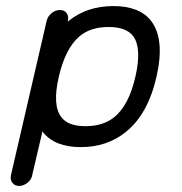

<svg xmlns="http://www.w3.org/2000/svg" viewBox="-20 -482 600 633"><path d="M479 -412Q524 -352 496 -229Q468 -106 395 -47Q333 3 246.5 3Q160 3 121 -47Q121 -47 120.5 -48Q120 -49 120 -49L86 96Q86 96 86 97Q83 111 70 121Q57 131 43 131Q29 131 21 121Q13 111 16 97Q16 96 16 96L134 -414Q138 -429 150.5 -439Q163 -449 177.5 -449Q192 -449 199.5 -439Q207 -429 204 -414L203 -410Q203 -410 204 -411Q205 -412 205 -412Q266 -462 353.5 -462Q441 -462 479 -412ZM338 -393Q279 -393 243 -363Q196 -324 174 -229.5Q152 -135 182 -96Q204 -66 262 -66Q320 -66 357 -96Q405 -135 426.5 -229.5Q448 -324 419 -363Q396 -393 338 -393Z"/></svg>

Font: Brass Mono
Style: Italic
Weight: 400
Italic angle: -13°
Monospace: yes
Version: Version 1.100; ttfautohint (v1.8.3) -l 8 -r 50 -G 200 -x 14 